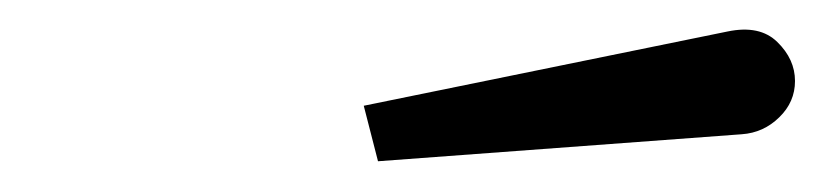

<svg xmlns="http://www.w3.org/2000/svg" viewBox="-20 -809 550 128"><path d="M474.5 -719.5 232 -701.5 222.5 -738.5 465 -788Q486.5 -792.5 498.2 -781Q510 -769.5 510 -755Q510 -741 499.5 -730.8Q489 -720.5 474.5 -719.5Z"/></svg>

Font: Bodoni* 11pt Fatface
Style: Italic
Weight: 900
Italic angle: -13°
Version: Version 2.3